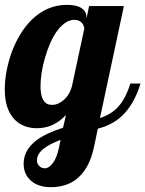

<svg xmlns="http://www.w3.org/2000/svg" viewBox="-33 -525 602 795"><path d="M98.1 225.6Q82.5 213.4 73.7 195.1Q64.9 176.8 64.9 152.8Q64.9 96.2 118.2 55.7Q158.2 25.9 228 3.9L240.2 -48.8Q189 5.9 120.1 5.9Q63 5.9 27.8 -29.8Q-13.2 -71.8 -13.2 -154.8Q-13.2 -189.9 -6.1 -229Q1 -268.1 14.6 -306.2Q45.9 -392.1 100.1 -444.8Q162.6 -504.9 244.1 -504.9Q284.7 -504.9 304.9 -491Q325.2 -477.1 325.2 -454.1V-448.2L335.9 -500H480L380.9 -36.1Q428.2 -51.8 456.5 -83Q487.3 -116.7 506.8 -179.2H548.8Q522 -90.3 468.8 -42Q429.7 -6.8 372.1 7.8L356.9 80.1Q337.9 175.8 280.8 218.8Q239.3 250 176.8 250Q153.3 250 133.1 243.9Q112.8 237.8 98.1 225.6ZM230.5 -110.8Q256.3 -133.3 265.1 -168.9L315.9 -405.8Q315.9 -410.6 313.7 -417Q311.5 -423.3 307.6 -428.7Q295.9 -442.9 274.9 -442.9Q254.9 -442.9 236.1 -429.7Q217.3 -416.5 200.7 -393.1Q171.4 -350.6 152.3 -282.2Q143.6 -252 139.2 -222.4Q134.8 -192.9 134.8 -168.9Q134.8 -119.1 153.3 -101.6Q159.7 -94.7 167.5 -92.8Q175.3 -90.8 185.1 -90.8Q206.5 -90.8 230.5 -110.8ZM186 149.9Q202.6 128.4 211.9 83L217.8 54.2Q172.4 71.3 149.9 88.9Q120.1 111.3 120.1 139.2Q120.1 152.3 128.4 161.1Q137.7 171.9 153.8 171.9Q169.4 171.9 186 149.9Z"/></svg>

Font: Pattaya
Style: Regular
Weight: 400
Designer: Pablo Impallari / Thai characters Designed by Thanarat Vachiruckul and Suppakit Chalermlarp
Foundry: Pablo Impallari
Version: Version 2.000